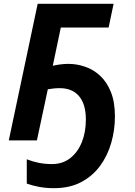

<svg xmlns="http://www.w3.org/2000/svg" viewBox="-20 -734 706 1004"><path d="M262 250Q220 250 183.5 243Q147 236 120 226V99Q151 111 183 117.5Q215 124 252 124Q307 124 346.5 93.5Q386 63 407.5 10.5Q429 -42 429 -109Q429 -189 393.5 -231Q358 -273 292 -273Q275 -273 257 -271Q239 -269 230 -267L173 0H26L177 -714H574L548 -590H298L256 -390Q272 -394 294 -397Q316 -400 338 -400Q382 -400 425.5 -385Q469 -370 504 -337.5Q539 -305 560 -252.5Q581 -200 581 -125Q581 -55 562 12Q543 79 504 132.5Q465 186 405 218Q345 250 262 250Z"/></svg>

Font: Noto IKEA Latin
Style: Bold Italic
Weight: 700
Italic angle: -12°
Designer: Monotype Design Team
Foundry: Monotype Imaging Inc.
Version: Version 1.0